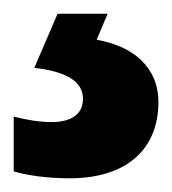

<svg xmlns="http://www.w3.org/2000/svg" viewBox="-28 -20 251 280"><path d="M203 129C203 77 165 47 113 38L129 0H56L22 79C67 84 93 98 93 124C93 146 77 158 47 158C30 158 11 155 -8 150V230C13 236 41 240 74 240C156 240 203 198 203 129Z"/></svg>

Font: Noto Sans Bengali Condensed
Style: Bold
Weight: 700
Width: 3
Designer: Joana Ranito - Universal Thirst; Jelle Bosma - Monotype Design Team
Foundry: Universal Thirst ehf.
Version: Version 3.000